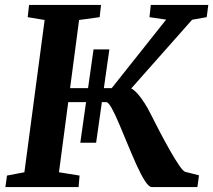

<svg xmlns="http://www.w3.org/2000/svg" viewBox="-20 -763 870 783"><path d="M307.5 -181 361.5 -561.5H426L372 -181ZM599.5 0Q587.5 0 571.2 -25Q555 -50 537.2 -89.5Q519.5 -129 501.2 -173.2Q483 -217.5 466.2 -257Q449.5 -296.5 435.8 -321.5Q422 -346.5 413 -346.5H237.5L245.5 -403.5H435.5L657.5 -683L589.5 -693L595 -743H829.5L823 -693L763.5 -682.5L468 -349L507.5 -403.5Q515.5 -403.5 525.5 -395.8Q535.5 -388 546.8 -374.2Q558 -360.5 570 -341.8Q582 -323 593.5 -300Q612 -263 633 -223Q654 -183 674 -148Q694 -113 709.8 -89.8Q725.5 -66.5 734.5 -62.5L791.5 -48L785 0ZM2 0 8.5 -47 79.5 -60.5 162 -681.5 93 -693 98.5 -743H392L386.5 -693L302.5 -681.5L220.5 -60.5L304.5 -47L300.5 0Z"/></svg>

Font: Merriweather
Style: Bold Italic
Weight: 700
Italic angle: -7.8°
Version: Version 2.101